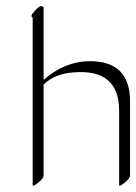

<svg xmlns="http://www.w3.org/2000/svg" viewBox="-20 -575 438 617"><path d="M120.1 -551.3V-318.4Q189 -378.4 269 -378.4Q397.9 -378.4 397.9 -249.5V-10.7Q397.9 -2.4 381.6 11.2Q365.2 24.9 362.8 20.5V-218.3Q363.3 -355 215.3 -342.3Q154.8 -337.9 120.1 -303.2V-10.7Q120.1 -2.4 103.8 11.2Q87.4 24.9 85 20.5V-518.6Q75.2 -522.5 91.6 -540Q107.9 -557.6 114 -555.2Q120.1 -552.7 120.1 -551.3Z"/></svg>

Font: ML-NILA03
Style: Regular
Weight: 400
Designer: CLT@C-DIT
Version: Version ML-NILA03 1.0